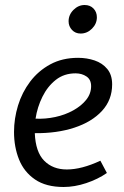

<svg xmlns="http://www.w3.org/2000/svg" viewBox="-20 -734 494 767"><path d="M292 -503Q327 -503 358 -492.5Q389 -482 408.5 -458.5Q428 -435 428 -397Q428 -335 387.5 -291Q347 -247 277 -224Q207 -201 119 -202Q122 -127 156.5 -92Q191 -57 247 -57Q306 -57 381 -92L407 -43Q371 -18 324.5 -2.5Q278 13 234 13Q164 13 120 -17Q76 -47 56 -97Q36 -147 36 -207Q36 -260 52 -312.5Q68 -365 100.5 -408Q133 -451 181 -477Q229 -503 292 -503ZM282 -441Q236 -441 203 -415Q170 -389 149.5 -347.5Q129 -306 122 -260Q161 -258 200.5 -266.5Q240 -275 272.5 -293Q305 -311 324.5 -335.5Q344 -360 344 -390Q344 -416 325.5 -428.5Q307 -441 282 -441ZM367 -665Q367 -639 347.5 -619.5Q328 -600 302 -600Q281 -600 267.5 -614.5Q254 -629 254 -649Q254 -675 273.5 -694.5Q293 -714 318 -714Q340 -714 353.5 -700Q367 -686 367 -665Z"/></svg>

Font: Rosario Light
Style: Italic
Weight: 300
Italic angle: -8.05°
Designer: Hector Gatti
Foundry: Omnibus Type
Version: Version 1.101; ttfautohint (v1.8.1.43-b0c9)